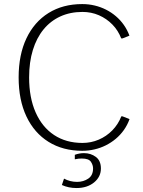

<svg xmlns="http://www.w3.org/2000/svg" viewBox="-20 -741 712 956"><path d="M389.6 9.8Q293 9.8 221.7 -34.7Q150.4 -79.1 111.6 -161.1Q72.8 -243.2 72.8 -355.5Q72.8 -468.3 111.6 -550Q150.4 -631.8 221.7 -676.3Q293 -720.7 389.6 -720.7Q421.4 -720.7 451.2 -713.6Q481 -706.5 507.6 -693.1Q534.2 -679.7 556.9 -660.4Q579.6 -641.1 596.7 -616.7Q613.8 -592.3 624.5 -563.5L590.3 -549.8H583.5Q568.4 -589.4 539.6 -618.9Q510.7 -648.4 472.7 -665Q434.6 -681.6 390.6 -681.6Q329.6 -681.6 280.5 -659.2Q231.4 -636.7 196.8 -594.5Q162.1 -552.2 143.6 -491.9Q125 -431.6 125 -355.5Q125 -254.4 157.5 -181.2Q189.9 -107.9 249.5 -68.6Q309.1 -29.3 390.6 -29.3Q433.6 -29.3 471.7 -45.7Q509.8 -62 539.1 -91.8Q568.4 -121.6 584 -161.6H590.3L625 -147.9Q614.3 -118.2 596.7 -93.5Q579.1 -68.8 556.4 -49.8Q533.7 -30.8 506.8 -17.3Q480 -3.9 450.4 2.9Q420.9 9.8 389.6 9.8ZM360.8 195.3Q321.3 195.3 288.1 180.2L298.8 148.4Q313 156.2 329.6 160.4Q346.2 164.6 363.8 164.6Q395.5 164.6 419.4 148.4Q443.4 132.3 443.4 97.7Q443.4 80.6 432.6 64.5Q421.9 48.3 387.2 48.3Q379.4 48.3 370.8 49.1Q362.3 49.8 352.5 52.2V29.8Q375 21.5 398.4 21.5Q432.1 21.5 457.3 40.3Q482.4 59.1 482.4 98.1Q482.4 139.6 448.2 167.5Q414.1 195.3 360.8 195.3Z"/></svg>

Font: Comme Thin
Style: Regular
Weight: 250
Version: Version 1.000;gftools[0.9.27]